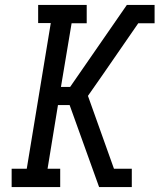

<svg xmlns="http://www.w3.org/2000/svg" viewBox="-20 -755 644 775"><path d="M27 0V-74H88L185 -662H134V-735H330V-661H269L226 -404H263L492 -735H604V-661H538L393 -451L335 -368L440 -74H512V0H380L261 -331H214L172 -74H223V0Z"/></svg>

Font: Iosevka Slab Extended
Style: Italic
Weight: 400
Width: 7
Italic angle: -9°
Monospace: yes
Designer: Belleve Invis
Foundry: Belleve Invis
Version: Version 11.1.0; ttfautohint (v1.8.3)